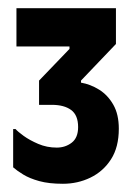

<svg xmlns="http://www.w3.org/2000/svg" viewBox="-20 -440 321 467"><path d="M106 -185H75V-244L149 -321V-327H20V-420H262V-333L177 -244V-239Q200 -235 221 -222Q242 -209 255.5 -185.5Q269 -162 269 -127Q269 -82 250 -52.5Q231 -23 200 -8Q169 7 133 7Q99 7 75.5 0.5Q52 -6 36.5 -15.5Q21 -25 12 -33V-126H18Q23 -120 37.5 -109.5Q52 -99 73 -90Q94 -81 118 -81Q139 -81 154.5 -93Q170 -105 170 -131Q170 -160 153 -172.5Q136 -185 106 -185Z"/></svg>

Font: Phudu
Style: Bold
Weight: 700
Version: Version 1.005;gftools[0.9.23]